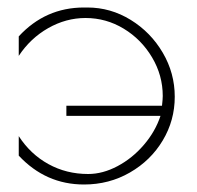

<svg xmlns="http://www.w3.org/2000/svg" viewBox="-20 -479 526 512"><path d="M30 -64V-116Q61 -68 109 -41.5Q157 -15 215 -15Q254 -15 293.5 -36Q333 -57 363.5 -92.5Q394 -128 408 -170H157V-197H412Q414 -215 414 -223Q414 -278 385.5 -326Q357 -374 310 -402.5Q263 -431 208 -431Q156 -431 108.5 -404Q61 -377 30 -330V-382Q101 -459 204 -459H213Q275 -459 328.5 -426Q382 -393 414 -338.5Q446 -284 446 -221Q446 -158 414 -104.5Q382 -51 326.5 -19Q271 13 204 13Q102 13 30 -64Z"/></svg>

Font: Poiret One
Style: Regular
Weight: 400
Designer: Denis Masharov (denis.masharov@gmail.com), Cyreal (Charset Expansion)
Foundry: Denis Masharov
Version: Version 1.101